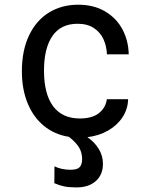

<svg xmlns="http://www.w3.org/2000/svg" viewBox="-20 -576 640 816"><path d="M434 -154.5H524.5Q523.5 -113 501.2 -78.5Q479 -44 440 -21.5Q401 1 351.5 7Q381 27 399.2 56.2Q417.5 85.5 417.5 120.5Q417.5 166.5 387.2 193.5Q357 220.5 305 220.5Q273 220.5 252.8 216.2Q232.5 212 211 202.5L211.5 131Q241.5 145.5 280.5 145.5Q308.5 145.5 318.8 134.2Q329 123 329 100Q329 72.5 316 50.8Q303 29 273 5.5Q212 -4 167 -40.8Q122 -77.5 97.5 -137Q73 -196.5 73 -273Q73 -361.5 103.5 -425.5Q134 -489.5 188.2 -522.8Q242.5 -556 312.5 -556Q378.5 -556 426.8 -527.5Q475 -499 500.5 -451Q526 -403 527 -345H434.5Q433 -380 419.8 -409.2Q406.5 -438.5 379 -456.8Q351.5 -475 309.5 -475Q238.5 -475 202.8 -423Q167 -371 167 -276Q167 -176.5 205.8 -124.5Q244.5 -72.5 319.5 -72.5Q372 -72.5 400.8 -95.5Q429.5 -118.5 434 -154.5Z"/></svg>

Font: SplineSansMono30
Style: Regular
Weight: 400
Designer: Eben Sorkin, Mirko Velimirovic
Foundry: Sorkin Type
Version: Version 1.000